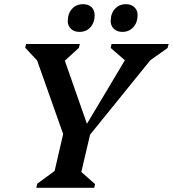

<svg xmlns="http://www.w3.org/2000/svg" viewBox="-20 -901 829 921"><path d="M154 0 159 -20 242 -81 283 -258 158 -611 101 -672 105 -690H363L358 -671L291 -610L397 -307L579 -612L511 -671L515 -690H789L784 -671L701 -612L412 -255L370 -76L436 -18L432 0ZM361 -748Q336 -748 320.5 -762.5Q305 -777 305 -800Q305 -836 325.5 -858.5Q346 -881 378 -881Q404 -881 419 -866.5Q434 -852 434 -828Q434 -793 414 -770.5Q394 -748 361 -748ZM567 -748Q542 -748 526.5 -762.5Q511 -777 511 -800Q511 -836 531.5 -858.5Q552 -881 584 -881Q609 -881 624.5 -866.5Q640 -852 640 -828Q640 -793 619.5 -770.5Q599 -748 567 -748Z"/></svg>

Font: Platypi Medium
Style: Italic
Weight: 500
Italic angle: -13°
Designer: David Sargent
Foundry: Bolt Cutter Type
Version: Version 1.200; ttfautohint (v1.8.4.7-5d5b)